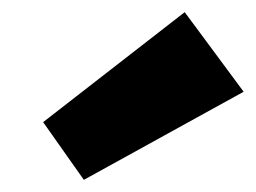

<svg xmlns="http://www.w3.org/2000/svg" viewBox="-20 -888 421 316"><path d="M381 -737 118 -592 51 -687 284 -868Z"/></svg>

Font: Bitter Pro Black
Style: Regular
Weight: 900
Designer: Sol Matas, and Bitter project Authors
Foundry: Sol Matas
Version: Version 1.010